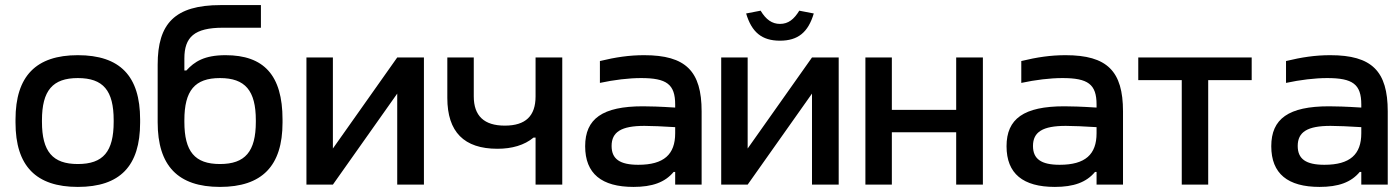

<svg xmlns="http://www.w3.org/2000/svg" viewBox="-20 -726 5501 755"><path d="M41 -256V-244C41 -73 122 9 286 9C452 9 531 -73 531 -244V-256C531 -427 452 -509 286 -509C122 -509 41 -427 41 -256ZM145 -247V-253C145 -370 187 -419 286 -419C386 -419 427 -370 427 -253V-247C427 -130 386 -81 286 -81C187 -81 145 -130 145 -247Z M1091 -244V-256C1091 -431 1017 -509 867 -509C784 -509 745 -484 713 -449H705V-496C705 -580 744 -617 857 -617H1006V-706H848C667 -706 600 -633 600 -472V-245C600 -74 680 9 845 9C1010 9 1091 -73 1091 -244ZM705 -247V-253C705 -370 746 -419 845 -419C944 -419 986 -370 986 -253V-247C986 -130 944 -81 845 -81C746 -81 705 -130 705 -247Z M1185 0H1289L1542 -358V0H1647V-500H1542L1289 -142V-500H1185Z M2191 0V-500H2086V-347C2086 -270 2047 -232 1965 -232C1884 -232 1843 -270 1843 -347V-500H1739V-341C1739 -207 1805 -141 1936 -141C1993 -141 2042 -155 2078 -185H2086V0Z M2513 -509C2454 -509 2401 -501 2339 -486V-400C2395 -412 2452 -419 2501 -419C2601 -419 2635 -395 2635 -315V-303C2574 -307 2532 -308 2508 -308C2349 -308 2281 -259 2281 -151C2281 -43 2346 9 2471 9C2545 9 2595 -9 2629 -50H2635V0H2739V-288C2739 -446 2677 -509 2513 -509ZM2385 -152C2385 -207 2423 -231 2514 -231C2541 -231 2588 -229 2635 -226V-202C2635 -119 2591 -78 2490 -78C2417 -78 2385 -101 2385 -152Z M2816 0H2920L3173 -358V0H3278V-500H3173L2920 -142V-500H2816ZM2914 -673 2971 -684C2992 -649 3016 -632 3047 -632C3080 -632 3102 -650 3123 -684L3180 -673C3158 -599 3118 -566 3047 -566C2976 -566 2936 -599 2914 -673Z M3383 0H3487V-206H3740V0H3845V-500H3740V-294H3487V-500H3383Z M4170 -509C4111 -509 4058 -501 3996 -486V-400C4052 -412 4109 -419 4158 -419C4258 -419 4292 -395 4292 -315V-303C4231 -307 4189 -308 4165 -308C4006 -308 3938 -259 3938 -151C3938 -43 4003 9 4128 9C4202 9 4252 -9 4286 -50H4292V0H4396V-288C4396 -446 4334 -509 4170 -509ZM4042 -152C4042 -207 4080 -231 4171 -231C4198 -231 4245 -229 4292 -226V-202C4292 -119 4248 -78 4147 -78C4074 -78 4042 -101 4042 -152Z M4627 0H4731V-411H4902V-500H4456V-411H4627Z M5211 -509C5152 -509 5099 -501 5037 -486V-400C5093 -412 5150 -419 5199 -419C5299 -419 5333 -395 5333 -315V-303C5272 -307 5230 -308 5206 -308C5047 -308 4979 -259 4979 -151C4979 -43 5044 9 5169 9C5243 9 5293 -9 5327 -50H5333V0H5437V-288C5437 -446 5375 -509 5211 -509ZM5083 -152C5083 -207 5121 -231 5212 -231C5239 -231 5286 -229 5333 -226V-202C5333 -119 5289 -78 5188 -78C5115 -78 5083 -101 5083 -152Z"/></svg>

Font: LT Wave Text Medium
Style: Regular
Weight: 500
Designer: Daniel Lyons
Version: Version 2.5 (Glyphs App)